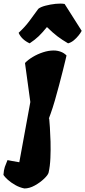

<svg xmlns="http://www.w3.org/2000/svg" viewBox="-62 -854 483 1088"><path d="M76.2 213.9Q48.8 208.5 24.2 194.3Q-0.5 180.2 -18.1 164.3Q-35.6 148.4 -42.5 137.2Q-40.5 108.9 -34.7 92Q-28.8 75.2 -19.5 53.2Q-13.7 54.2 6.6 58.3Q26.9 62.5 47.4 65.4L109.9 -275.9L79.6 -497.1Q96.7 -515.1 123.5 -531.2Q150.4 -547.4 181.6 -557.6Q212.9 -567.9 242.2 -567.9Q262.7 -567.9 281.7 -561Q300.8 -554.2 314.9 -539.6Q314.9 -539.1 309.3 -515.4Q303.7 -491.7 294.2 -453.9Q284.7 -416 272.9 -371.6Q261.2 -327.1 248.8 -284.2Q236.3 -241.2 224.6 -209L218.3 -191.9L214.8 -181.2L216.8 -182.1Q218.3 -167.5 220.7 -131.8Q223.1 -96.2 224.4 -50.5Q225.6 -4.9 223.6 41.5Q221.7 87.9 213.4 124Q210 137.7 187.7 158.9Q165.5 180.2 135.3 197Q105 213.9 76.2 213.9ZM106 -608.4Q60.1 -629.9 43.5 -668Q79.6 -701.2 105 -735.6Q130.4 -770 155.3 -804.2Q168 -814.5 195.6 -821.8Q223.1 -829.1 253.4 -832.3Q283.7 -835.4 304.2 -831.5L400.9 -679.2Q395.5 -668.5 383.5 -653.3Q371.6 -638.2 356.2 -625.5Q340.8 -612.8 323.7 -608.4Q289.6 -628.4 263.4 -648.2Q237.3 -668 204.1 -700.7Q178.2 -668.9 157.5 -648.9Q136.7 -628.9 106 -608.4Z"/></svg>

Font: Fruktur
Style: Italic
Weight: 400
Italic angle: -8°
Designer: Viktoriya Grabowska, Eben Sorkin
Foundry: Viktoriya Grabowska
Version: Version 1.008; ttfautohint (v1.8.4.7-5d5b)